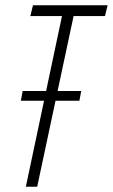

<svg xmlns="http://www.w3.org/2000/svg" viewBox="-20 -708 428 728"><path d="M59 -326 66 -363H288L281 -326ZM78 0 215 -647H95L105 -688H388L378 -647H259L121 0Z"/></svg>

Font: Saira ExtraCondensed ExtraLight
Style: Italic
Weight: 250
Width: 2
Italic angle: -12°
Designer: Hector Gatti with collaboration of the Omnibus-Type team
Foundry: Omnibus-Type
Version: Version 1.101